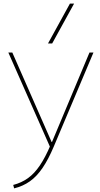

<svg xmlns="http://www.w3.org/2000/svg" viewBox="-20 -810 552 1060"><path d="M53 211Q99 199 134.5 173.5Q170 148 200 103.5Q230 59 259 -9L260 10L26 -520H48L265 -26H267L474 -520H496L277 -1Q247 70 215 117Q183 164 145 191Q107 218 58 230ZM268 -570H245L366 -790H389Z"/></svg>

Font: M PLUS 2 Thin Thin
Style: Regular
Weight: 250
Version: Version 1.001